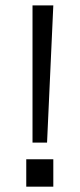

<svg xmlns="http://www.w3.org/2000/svg" viewBox="-20 -701 299 721"><path d="M102.1 -165.5V-680.7H180.2L156.7 -165.5ZM78.6 0V-103H180.2V0Z"/></svg>

Font: Shanti
Style: Regular
Weight: 400
Designer: Vernon Adams
Foundry: Vernon Adams
Version: Version 1.100; ttfautohint (v1.8.4)